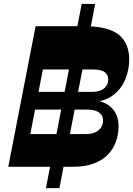

<svg xmlns="http://www.w3.org/2000/svg" viewBox="-20 -866 691 997"><path d="M218.4 110.9 404.3 -845.7H474.3L288.4 110.9ZM66.1 0 98.7 -169.7H423Q454 -169.7 474.1 -178.7Q494.3 -187.7 504.7 -204.1Q515.1 -220.4 515.1 -240.9Q515.1 -266 494.8 -281.4Q474.4 -296.9 430.9 -296.9H137.7L154.4 -388.9H457.7Q498.4 -388.9 520.2 -406.5Q542 -424.1 542 -453Q542 -477.9 523.5 -491.6Q505 -505.4 459.4 -505.4H164L208.1 -730H416.3Q540.1 -730 595.1 -686.9Q650 -643.7 651 -559.3Q651.4 -503.9 630.1 -452.9Q608.9 -401.9 563.4 -368.9Q518 -336 444.9 -335.3L435.6 -350.6Q521 -344.6 558.3 -307.8Q595.6 -271 595.6 -210.7Q595.6 -166 580.9 -127.5Q566.3 -89 537.4 -60.4Q508.4 -31.7 464.1 -15.9Q419.9 0 360 0ZM22.9 0 164.9 -730H246.3L104.3 0Z"/></svg>

Font: Savate ExtraLight
Style: Italic
Weight: 200
Italic angle: -11°
Designer: Max Esnée
Foundry: Plomb Type
Version: Version 2.000